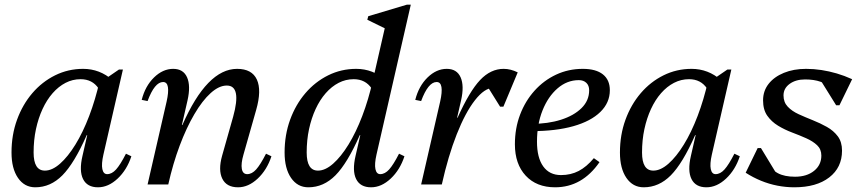

<svg xmlns="http://www.w3.org/2000/svg" viewBox="-20 -785 3654 817"><path d="M130 12Q84 12 56.5 -28Q29 -68 29 -136Q29 -211 52.5 -275.5Q76 -340 117.5 -388.5Q159 -437 214.5 -464.5Q270 -492 334 -492Q369 -492 400.5 -480Q432 -468 459 -444L426 -296Q426 -369 399.5 -408.5Q373 -448 323 -448Q289 -448 259 -432.5Q229 -417 204 -388.5Q179 -360 161 -321Q143 -282 133 -235.5Q123 -189 123 -136Q123 -59 171 -59Q202 -59 235.5 -88.5Q269 -118 301 -170Q333 -222 359.5 -291.5Q386 -361 404 -441H450L399 -210H349Q296 -90 245.5 -39Q195 12 130 12ZM397 12Q351 12 333.5 -23Q316 -58 331 -122L404 -441H416L486 -489H503L420 -127Q411 -87 415.5 -65.5Q420 -44 436 -44Q456 -44 474 -64Q492 -84 516 -131L539 -120Q520 -62 480.5 -25Q441 12 397 12Z M993 12Q944 12 926 -24.5Q908 -61 925 -122L972 -288Q1009 -421 945 -421Q912 -421 876.5 -389Q841 -357 807 -299Q773 -241 744.5 -165Q716 -89 696 0H650L719 -253H756Q861 -492 989 -492Q1052 -492 1073 -446.5Q1094 -401 1070 -317L1016 -127Q1005 -89 1009 -66.5Q1013 -44 1032 -44Q1052 -44 1070 -64Q1088 -84 1112 -131L1135 -120Q1116 -62 1076.5 -25Q1037 12 993 12ZM608 0 689 -353Q698 -393 694.5 -414.5Q691 -436 674 -436Q638 -436 608 -355L583 -360Q598 -419 635.5 -455.5Q673 -492 717 -492Q760 -492 776 -456Q792 -420 778 -358L696 0Z M1292 12Q1246 12 1218.5 -28Q1191 -68 1191 -136Q1191 -211 1214.5 -275.5Q1238 -340 1279.5 -388.5Q1321 -437 1376.5 -464.5Q1432 -492 1496 -492Q1531 -492 1562.5 -480Q1594 -468 1621 -444L1588 -296Q1588 -369 1561.5 -408.5Q1535 -448 1485 -448Q1451 -448 1421 -432.5Q1391 -417 1366 -388.5Q1341 -360 1323 -321Q1305 -282 1295 -235.5Q1285 -189 1285 -136Q1285 -59 1333 -59Q1364 -59 1397.5 -88.5Q1431 -118 1463 -170Q1495 -222 1521.5 -291.5Q1548 -361 1566 -441H1612L1561 -210H1511Q1458 -90 1407.5 -39Q1357 12 1292 12ZM1559 12Q1513 12 1495.5 -23Q1478 -58 1493 -122L1623 -690L1647 -650L1543 -701L1547 -716L1711 -765H1728L1582 -127Q1573 -87 1577.5 -65.5Q1582 -44 1598 -44Q1618 -44 1636 -64Q1654 -84 1678 -131L1701 -120Q1682 -62 1642.5 -25Q1603 12 1559 12Z M1814 0 1890 -284H1927Q1978 -397 2023 -444.5Q2068 -492 2123 -492Q2153 -492 2183 -477L2122 -331H2108L2037 -445H2079V-411Q2042 -411 2001 -358.5Q1960 -306 1923.5 -213.5Q1887 -121 1860 0ZM1772 0 1853 -353Q1862 -393 1858.5 -414.5Q1855 -436 1838 -436Q1802 -436 1772 -355L1747 -360Q1762 -419 1799.5 -455.5Q1837 -492 1881 -492Q1924 -492 1940 -456Q1956 -420 1942 -358L1860 0Z M2342 12Q2263 12 2217 -37.5Q2171 -87 2171 -171Q2171 -239 2193 -297Q2215 -355 2254.5 -399Q2294 -443 2346.5 -467.5Q2399 -492 2460 -492Q2516 -492 2545.5 -468.5Q2575 -445 2575 -401Q2575 -348 2534.5 -308.5Q2494 -269 2419.5 -248Q2345 -227 2243 -227V-258Q2312 -258 2367 -275.5Q2422 -293 2454.5 -325Q2487 -357 2487 -401Q2487 -421 2475 -432.5Q2463 -444 2443 -444Q2393 -444 2352.5 -409Q2312 -374 2288.5 -315Q2265 -256 2265 -182Q2265 -114 2291.5 -77Q2318 -40 2367 -40Q2409 -40 2442.5 -57.5Q2476 -75 2507 -112L2531 -95Q2457 12 2342 12Z M2719 12Q2673 12 2645.5 -28Q2618 -68 2618 -136Q2618 -211 2641.5 -275.5Q2665 -340 2706.5 -388.5Q2748 -437 2803.5 -464.5Q2859 -492 2923 -492Q2958 -492 2989.5 -480Q3021 -468 3048 -444L3015 -296Q3015 -369 2988.5 -408.5Q2962 -448 2912 -448Q2878 -448 2848 -432.5Q2818 -417 2793 -388.5Q2768 -360 2750 -321Q2732 -282 2722 -235.5Q2712 -189 2712 -136Q2712 -59 2760 -59Q2791 -59 2824.5 -88.5Q2858 -118 2890 -170Q2922 -222 2948.5 -291.5Q2975 -361 2993 -441H3039L2988 -210H2938Q2885 -90 2834.5 -39Q2784 12 2719 12ZM2986 12Q2940 12 2922.5 -23Q2905 -58 2920 -122L2993 -441H3005L3075 -489H3092L3009 -127Q3000 -87 3004.5 -65.5Q3009 -44 3025 -44Q3045 -44 3063 -64Q3081 -84 3105 -131L3128 -120Q3109 -62 3069.5 -25Q3030 12 2986 12Z M3360 12Q3324 12 3288 5Q3252 -2 3218 -16Q3184 -30 3153 -50L3204 -155H3218L3289 -38L3236 -47V-102Q3262 -63 3290 -48Q3318 -33 3363 -33Q3413 -33 3444 -58Q3475 -83 3475 -123Q3475 -150 3457 -167Q3439 -184 3411 -196.5Q3383 -209 3351 -221Q3319 -233 3291 -250Q3263 -267 3245 -292.5Q3227 -318 3227 -358Q3227 -398 3250.5 -428Q3274 -458 3315.5 -475Q3357 -492 3410 -492Q3443 -492 3475.5 -487Q3508 -482 3540.5 -472.5Q3573 -463 3606 -448L3552 -337H3538L3464 -456L3528 -447V-402Q3500 -427 3472 -437Q3444 -447 3406 -447Q3366 -447 3340 -428Q3314 -409 3314 -379Q3314 -350 3332 -331Q3350 -312 3378.5 -299Q3407 -286 3438.5 -273.5Q3470 -261 3498.5 -245Q3527 -229 3545 -205Q3563 -181 3563 -144Q3563 -72 3508.5 -30Q3454 12 3360 12Z"/></svg>

Font: Platypi Light
Style: Italic
Weight: 300
Italic angle: -13°
Designer: David Sargent
Foundry: Bolt Cutter Type
Version: Version 1.200